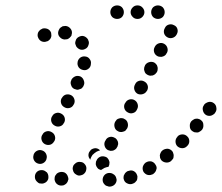

<svg xmlns="http://www.w3.org/2000/svg" viewBox="-20 -667 820 710"><path d="M411 2Q412 -3 410 -8Q409 -13 406 -17Q403 -21 399 -23Q395 -26 390 -27Q390 -27 389 -27Q379 -29 370 -23Q362 -17 360 -7Q359 -2 360 3Q361 8 364 12Q367 16 371 19Q375 21 380 22Q381 23 382 23Q392 24 401 18Q409 12 411 2ZM230 5Q232 0 233 -4Q233 -9 231 -14Q228 -24 219 -29Q209 -33 200 -30H199Q194 -28 190 -25Q187 -21 184 -17Q182 -13 182 -8Q181 -3 183 2Q186 12 196 17Q205 21 215 18H216Q220 16 224 13Q228 9 230 5ZM486 0Q488 -5 488 -10Q489 -15 487 -19Q484 -29 475 -34Q466 -39 456 -35H454Q449 -33 446 -30Q442 -27 440 -22Q437 -18 437 -13Q436 -8 438 -3Q441 7 450 11Q460 16 469 13L471 12Q476 11 480 7Q483 4 486 0ZM135 12Q140 12 144 10Q149 8 152 5Q160 -3 159 -13Q159 -24 152 -31Q151 -31 151 -31Q144 -38 134 -38Q123 -38 116 -31Q109 -24 109 -13Q109 -3 116 4Q117 5 117 5Q121 9 125 11Q130 12 135 12ZM295 -58Q292 -62 288 -65Q283 -68 278 -68Q273 -69 269 -68Q264 -67 260 -64L259 -63Q255 -60 252 -56Q250 -52 249 -47Q248 -42 250 -37Q251 -32 254 -28Q257 -24 261 -22Q265 -19 270 -18Q275 -17 280 -19Q285 -20 289 -23Q298 -30 299 -40Q301 -50 295 -58ZM558 -40Q560 -44 559 -49Q558 -54 555 -58Q550 -67 540 -70Q530 -72 521 -67L519 -66Q511 -60 508 -50Q506 -40 511 -31Q514 -27 518 -24Q522 -21 527 -20Q532 -19 537 -20Q541 -21 546 -23L547 -24Q551 -27 554 -31Q557 -35 558 -40ZM337 -51Q335 -55 334 -60Q334 -65 335 -70L336 -71Q339 -81 348 -86Q357 -91 367 -88Q372 -87 376 -84Q379 -81 382 -76Q384 -72 385 -67Q385 -62 384 -57L383 -55Q383 -54 382 -52Q381 -51 381 -50Q378 -49 375 -49Q366 -47 358 -41Q355 -40 354 -38Q353 -38 353 -38Q352 -39 352 -39Q347 -40 343 -43Q340 -46 337 -51ZM121 -62Q131 -59 140 -64Q149 -69 152 -79V-80Q155 -89 150 -99Q145 -108 135 -111Q125 -114 116 -109Q107 -104 104 -94V-93Q101 -83 106 -74Q111 -65 121 -62ZM622 -89Q623 -94 621 -99Q620 -104 617 -108Q610 -116 600 -117Q589 -117 581 -111L580 -110Q576 -107 574 -102Q572 -98 571 -93Q571 -88 572 -83Q574 -78 577 -74Q584 -67 594 -66Q604 -65 612 -71L613 -72Q617 -76 620 -80Q622 -84 622 -89ZM337 -106Q343 -109 350 -111Q349 -112 348 -113Q341 -119 332 -119Q322 -118 315 -112V-111Q311 -107 309 -103Q307 -98 307 -93Q307 -89 309 -84Q311 -80 314 -76V-78Q317 -87 322 -94Q329 -101 337 -106ZM369 -146Q364 -137 367 -127Q370 -117 379 -112Q384 -110 389 -109Q394 -109 398 -110Q403 -112 407 -115Q411 -118 413 -123L414 -124Q416 -129 417 -134Q417 -139 416 -143Q414 -148 411 -152Q408 -156 403 -158Q394 -163 384 -160Q374 -157 370 -147ZM672 -163Q665 -170 655 -170Q644 -170 637 -163L636 -161Q629 -154 629 -144Q629 -133 636 -126Q644 -119 654 -119Q664 -119 671 -126L673 -128Q680 -135 680 -145Q680 -156 672 -163ZM146 -134Q156 -129 166 -132Q175 -135 180 -144L181 -145Q186 -154 183 -164Q180 -174 170 -179Q161 -184 151 -181Q141 -178 137 -169L136 -168Q131 -159 134 -149Q137 -139 146 -134ZM724 -222Q720 -226 715 -227Q710 -229 705 -228Q700 -228 696 -225Q692 -223 688 -219L687 -218Q681 -210 682 -200Q682 -189 690 -183Q694 -180 699 -178Q704 -177 709 -177Q714 -177 718 -180Q722 -182 726 -186L727 -187Q733 -195 732 -205Q732 -216 724 -222ZM416 -182Q420 -179 425 -179Q430 -178 435 -180Q440 -181 444 -184Q447 -188 450 -192L451 -194Q455 -203 452 -213Q449 -223 440 -227Q436 -230 431 -230Q426 -231 421 -229Q416 -228 412 -225Q409 -221 406 -217L405 -215Q401 -206 404 -196Q407 -186 416 -182ZM183 -202Q192 -197 202 -200Q212 -203 216 -212L217 -213Q222 -222 219 -232Q216 -242 206 -247Q197 -252 187 -249Q177 -246 173 -237L172 -236Q167 -227 170 -217Q173 -207 183 -202ZM770 -286Q766 -289 761 -290Q756 -291 752 -290Q747 -289 742 -286Q738 -284 735 -280L734 -278Q728 -270 730 -260Q732 -249 740 -243Q744 -240 749 -239Q754 -238 759 -239Q764 -240 768 -243Q772 -245 775 -249L776 -251Q782 -259 780 -269Q779 -280 770 -286ZM453 -251Q462 -246 472 -249Q482 -252 486 -261L487 -263Q492 -272 489 -282Q486 -292 477 -297Q468 -302 458 -299Q448 -296 443 -286L442 -285Q437 -276 440 -266Q443 -256 453 -251ZM219 -270Q228 -265 238 -268Q248 -271 252 -280L253 -281Q258 -290 255 -300Q252 -310 243 -315Q233 -320 223 -317Q214 -314 209 -305L208 -304Q203 -295 206 -285Q209 -275 219 -270ZM489 -320Q498 -316 508 -319Q518 -322 523 -331L524 -332Q529 -342 526 -351Q523 -361 513 -366Q504 -371 494 -368Q484 -365 480 -356L479 -354Q474 -345 477 -335Q480 -325 489 -320ZM255 -338Q260 -336 265 -335Q270 -335 274 -337Q279 -338 283 -341Q286 -345 289 -349V-350Q294 -359 290 -369Q287 -379 278 -384Q268 -388 259 -385Q249 -381 244 -372V-371Q239 -362 243 -352Q246 -342 255 -338ZM514 -405Q515 -400 518 -396Q522 -392 526 -390Q530 -388 535 -387Q540 -387 545 -388Q550 -390 554 -393Q557 -396 560 -400L561 -402Q563 -406 563 -411Q564 -416 562 -421Q561 -426 558 -429Q555 -433 550 -436Q541 -440 531 -437Q521 -434 516 -425V-424Q513 -419 513 -414Q512 -409 514 -405ZM288 -408Q298 -406 306 -412Q315 -418 316 -429V-430Q318 -440 312 -448Q306 -457 296 -458Q286 -460 277 -454Q269 -448 267 -438V-437Q265 -427 271 -418Q277 -410 288 -408ZM563 -459Q567 -457 572 -457Q577 -456 582 -458Q586 -459 590 -462Q594 -465 596 -470L597 -471Q602 -480 599 -490Q596 -500 587 -505Q578 -510 568 -507Q558 -504 553 -495L552 -493Q547 -484 550 -474Q553 -464 563 -459ZM295 -486Q304 -490 307 -500Q311 -510 306 -519V-520Q301 -529 291 -533Q282 -536 272 -531Q268 -529 265 -526Q261 -522 260 -517Q258 -512 258 -507Q259 -502 261 -498V-497Q266 -488 276 -484Q286 -481 295 -486ZM168 -527Q170 -531 170 -536Q170 -541 169 -546Q165 -556 156 -560Q146 -564 136 -561Q136 -560 135 -560Q130 -558 127 -555Q123 -551 121 -547Q119 -542 119 -537Q119 -532 121 -528Q125 -518 134 -514Q144 -510 153 -514Q153 -514 154 -514Q158 -515 162 -519Q166 -522 168 -527ZM219 -521H218Q208 -522 201 -530Q194 -537 195 -548Q196 -553 198 -557Q200 -562 204 -565Q208 -568 212 -570Q217 -571 222 -571H223Q233 -570 240 -562Q247 -554 246 -544Q246 -542 245 -540Q245 -537 244 -535Q242 -533 241 -531Q240 -530 239 -529Q239 -528 237 -527Q234 -524 229 -522Q224 -521 219 -521ZM599 -529Q608 -524 618 -527Q628 -530 633 -539L634 -541Q639 -550 636 -560Q633 -570 623 -574Q614 -579 604 -576Q594 -573 590 -564L589 -562Q584 -553 587 -543Q590 -534 599 -529ZM438 -622Q438 -632 431 -640Q424 -647 413 -647Q403 -647 395 -640Q388 -632 388 -622Q388 -612 395 -604Q403 -597 413 -597Q424 -597 431 -604Q438 -612 438 -622ZM514 -622Q514 -632 506 -640Q499 -647 489 -647H488Q478 -647 471 -640Q463 -632 463 -622Q463 -612 471 -604Q478 -597 488 -597H489Q499 -597 506 -604Q514 -612 514 -622ZM589 -622Q589 -632 582 -640Q574 -647 564 -647Q554 -647 546 -640Q539 -632 539 -622Q539 -612 546 -604Q554 -597 564 -597Q574 -597 582 -604Q589 -612 589 -622Z"/></svg>

Font: FRB American Cursive Guidelines Arrows Dotted Black
Style: Bold Italic
Weight: 900
Italic angle: -25°
Version: Version 2.0;Modular Font Editor K font №1